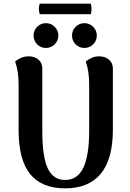

<svg xmlns="http://www.w3.org/2000/svg" viewBox="-20 -1019 713 1053"><path d="M599 -307Q599 -147 533 -66.5Q467 14 337 14Q209 14 145.5 -64Q82 -142 82 -307V-555Q82 -631 63 -681Q74 -692 93.5 -701Q113 -710 138 -710Q170 -710 191 -692Q212 -674 212 -643V-300Q212 -159 242 -95.5Q272 -32 337 -32Q405 -32 437 -99Q469 -166 469 -300V-555Q469 -631 450 -681Q462 -692 481 -701Q500 -710 524 -710Q556 -710 577.5 -692Q599 -674 599 -643ZM164 -824Q164 -852 184 -872Q204 -892 232 -892Q260 -892 280 -872Q300 -852 300 -824Q300 -796 280 -776Q260 -756 232 -756Q203 -756 183.5 -776Q164 -796 164 -824ZM375 -824Q375 -852 395 -872Q415 -892 443 -892Q471 -892 491 -872Q511 -852 511 -824Q511 -796 491 -776Q471 -756 443 -756Q414 -756 394.5 -776Q375 -796 375 -824ZM478 -999Q482 -987 482 -970Q482 -954 478 -941H198Q193 -958 193 -970Q193 -984 198 -999Z"/></svg>

Font: Arima Madurai Black
Style: Regular
Weight: 900
Designer: Joana Correia and Natanael Gama
Foundry: NDISCOVER
Version: Version 1.019